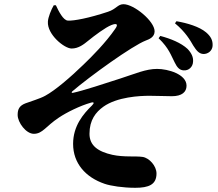

<svg xmlns="http://www.w3.org/2000/svg" viewBox="-20 -824 1040 914"><path d="M236 -799C224 -779 209 -742 208 -721C204 -660 286 -593 321 -593C354 -593 379 -613 401 -631C428 -653 482 -694 511 -705C537 -715 544 -708 528 -686C484 -622 417 -554 377 -516C314 -455 243 -394 195 -368C170 -354 124 -341 101 -332C73 -321 64 -305 64 -277C64 -241 104 -187 141 -187C183 -187 198 -223 260 -264C297 -289 362 -321 412 -335C428 -340 430 -334 418 -322C377 -282 328 -225 328 -139C328 -47 387 20 478 51C507 61 565 70 624 70C688 70 725 55 725 2C725 -34 691 -72 659 -77C626 -82 570 -75 515 -87C448 -102 406 -130 406 -187C406 -253 436 -290 472 -316C538 -363 646 -368 691 -368C728 -368 771 -366 798 -366C846 -366 868 -386 868 -416C868 -471 779 -496 728 -496C674 -496 624 -473 552 -450C484 -428 375 -392 327 -382C321 -381 319 -384 324 -389C408 -461 611 -607 674 -631C690 -637 716 -647 716 -675C716 -723 618 -804 568 -804C540 -804 534 -781 494 -768C404 -738 331 -724 303 -726C281 -727 259 -771 246 -799ZM813 -713C864 -671 886 -631 900 -607C916 -582 927 -569 947 -567C970 -566 990 -582 992 -605C994 -633 982 -652 961 -670C929 -697 872 -714 820 -723ZM735 -642C785 -594 794 -560 812 -526C823 -503 835 -490 854 -489C879 -487 898 -506 899 -530C901 -551 892 -571 873 -591C842 -620 792 -640 743 -653Z"/></svg>

Font: Noto Serif CJK JP Black
Style: Regular
Weight: 900
Designer: Ryoko NISHIZUKA 西塚涼子 (kana & ideographs); Frank Grießhammer (Latin, Greek & Cyrillic); Wenlong ZHANG 张文龙 (bopomofo); San
Foundry: Adobe Systems Incorporated
Version: Version 1.001;PS 1.001;hotconv 16.6.54;makeotf.lib2.5.65590